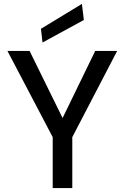

<svg xmlns="http://www.w3.org/2000/svg" viewBox="-20 -960 637 980"><path d="M249 0V-260L18 -700H131L313 -330H286L466 -700H578L349 -260V0ZM197 -743 189 -813 398 -940 408 -858Z"/></svg>

Font: DM Sans 16pt Medium
Style: Regular
Weight: 500
Version: Version 4.004;gftools[0.9.30]